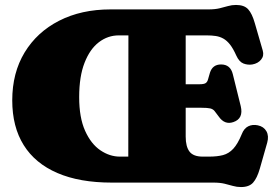

<svg xmlns="http://www.w3.org/2000/svg" viewBox="-20 -738 1120 776"><path d="M427 -700H822Q849 -700 867.5 -704.5Q886 -709 901.5 -713.5Q917 -718 934 -718Q967 -718 983 -700.5Q999 -683 1010 -644L1042 -533.5Q1048 -512.5 1035.2 -497Q1022.5 -481.5 1000 -477.5Q982 -474.5 964.2 -481.2Q946.5 -488 935 -513.5Q922.5 -541.5 909.8 -557.8Q897 -574 882.8 -582Q868.5 -590 852 -592.5Q835.5 -595 815 -595H730.5V-186Q730.5 -145.5 746 -125.2Q761.5 -105 799.5 -105H825Q858 -105 881.5 -111.2Q905 -117.5 923 -137Q941 -156.5 957 -195.5Q966 -219 983.2 -227.5Q1000.5 -236 1022 -231.5Q1046 -226.5 1056.8 -207.5Q1067.5 -188.5 1060 -161.5L1030 -56Q1019 -18 1003 0Q987 18 954 18Q937 18 921.5 13.5Q906 9 887.5 4.5Q869 0 842 0H431.5Q301.5 0 211.8 -38.8Q122 -77.5 75.8 -151.5Q29.5 -225.5 29.5 -332.5Q29.5 -443.5 79.5 -526Q129.5 -608.5 219 -654.2Q308.5 -700 427 -700ZM300 -345.5Q300 -262.5 324 -209.2Q348 -156 385.8 -130.5Q423.5 -105 464.5 -105H498.5L499 -595H460Q416 -595 379.8 -567.5Q343.5 -540 321.8 -484.5Q300 -429 300 -345.5ZM620.5 -397.5H786.5Q805 -397.5 811.8 -402.5Q818.5 -407.5 821 -418Q823.5 -428.5 828.5 -444Q839 -477.5 873.5 -477.5Q911.5 -477.5 921 -438L953 -309Q965 -258.5 923 -244.5Q888 -232.5 864 -267Q853.5 -281.5 847.2 -289.2Q841 -297 829.8 -299.8Q818.5 -302.5 793 -302.5H620.5Z"/></svg>

Font: Fraunces SuperSoft
Style: Regular
Weight: 900
Version: Version 1.000;[b76b70a41]